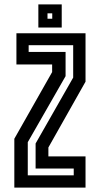

<svg xmlns="http://www.w3.org/2000/svg" viewBox="-20 -851 453 871"><path d="M45 0V-221.5L216.5 -524V-558.5H54.5V-700H368V-480.5L199.5 -182V-141.5H368V0ZM106 -55.5H314.5V-86.5H141.5V-200L312 -499V-646H110V-615.5H277.5V-505.5L106 -206ZM154 -726V-831H260V-726ZM195.5 -766H217V-790.5H195.5Z"/></svg>

Font: Tourney Condensed SemiBold
Style: Regular
Weight: 600
Width: 3
Designer: Tyler Finck
Foundry: Etcetera Type Co
Version: Version 1.010; ttfautohint (v1.8.3)